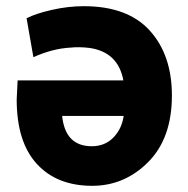

<svg xmlns="http://www.w3.org/2000/svg" viewBox="-20 -572 608 621"><path d="M536 -263Q536 -125 459.5 -48Q383 29 278 29Q164 29 99 -42Q34 -113 34 -250Q34 -255 37 -312H379Q362 -404 269 -417Q236 -421 208 -418Q150 -415 88 -387L66 -513Q95 -528 147.5 -540Q200 -552 251 -552Q393 -552 464.5 -473Q536 -394 536 -263ZM380 -197H181Q191 -99 277 -99Q319 -99 346.5 -127Q374 -155 380 -197Z"/></svg>

Font: Repo
Style: Bold
Weight: 700
Designer: Stefan Peev
Foundry: Context Ltd
Version: Version 001.000